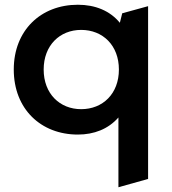

<svg xmlns="http://www.w3.org/2000/svg" viewBox="-20 -560 726 809"><path d="M604 -534 495 -504 485 -464C443 -515 381 -540 308 -540C152 -540 38 -432 38 -267C38 -101 152 7 308 7C376 7 436 -16 479 -65V229L604 194ZM322 -100C232 -100 164 -165 164 -267C164 -369 232 -434 322 -434C413 -434 481 -369 481 -267C481 -165 413 -100 322 -100Z"/></svg>

Font: Talent
Style: Bold
Weight: 600
Designer: Mike Powis
Version: Version 1.001;hotconv 1.0.109;makeotfexe 2.5.65596